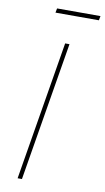

<svg xmlns="http://www.w3.org/2000/svg" viewBox="-99 -944 541 990"><g transform="rotate(10 172.0 -449.0)"><path d="M211.6 -727.3 90.9 0H68.2L188.9 -727.3ZM343.8 -897.7 339.5 -875H112.2L116.5 -897.7Z"/></g></svg>

Font: Inter UI Thin
Style: Italic
Weight: 100
Italic angle: -9.39999°
Designer: Rasmus Andersson
Foundry: rsms
Version: 3.2;8d6f07862